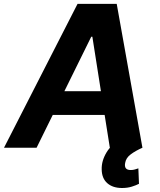

<svg xmlns="http://www.w3.org/2000/svg" viewBox="-42 -747 810 971"><path d="M143.1 0H-21.7L350.1 -727.3H548.3L678.3 0H513.5L487.2 -165.8H224.8ZM283.7 -285.9H468.4L425.1 -561.1H419.4ZM575.3 203.8Q528.4 203.8 500.7 179.5Q473 155.2 472.3 110.1Q470.9 66.8 497 23.4Q523.1 -19.9 573.5 -40.8L678.6 0Q643.1 15.6 619 33.7Q594.8 51.8 590.9 77.4Q584.2 112.9 619 112.9Q631 112.9 640.6 109.9Q650.2 106.9 657.7 104.4L660.9 182.5Q646.7 190 624.6 196.9Q602.6 203.8 575.3 203.8Z"/></svg>

Font: Inter UI
Style: Bold Italic
Weight: 700
Italic angle: 9.39999°
Designer: Rasmus Andersson
Foundry: rsms
Version: 3.2;8d6f07862